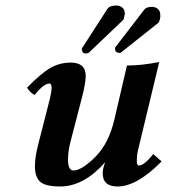

<svg xmlns="http://www.w3.org/2000/svg" viewBox="-20 -673 644 703"><path d="M279.8 -314.9 237.8 -152.8Q229 -119.1 229 -87.9Q229 -48.8 249 -48.8Q279.3 -48.8 329.6 -99.1Q378.4 -147.9 398.9 -235.8L444.8 -433.1Q496.6 -433.1 563 -445.8L485.8 -125Q481 -106.9 481 -83Q481 -66.9 488.8 -66.9Q507.8 -66.9 541 -108.9L571.8 -82Q481.4 9.8 410.2 9.8Q356 9.8 356 -39.1Q356 -55.7 365.2 -79.1Q286.6 9.8 200.2 9.8Q147.5 9.8 127.9 -6.8Q107.9 -23.9 107.9 -64Q107.9 -97.2 119.1 -141.1L162.1 -309.1Q168.9 -337.4 168.9 -351.1Q168.9 -367.2 161.1 -367.2Q140.1 -367.2 106.9 -325.2Q89.8 -334 79.1 -352.1Q130.4 -404.8 164.6 -424.3Q198.7 -443.8 238.8 -443.8Q293.9 -443.8 293.9 -395Q293.9 -369.6 279.8 -314.9ZM559.1 -639.2Q566.9 -631.3 566.9 -618.2V-610.8Q564 -592.3 559.1 -588.9L421.9 -480Q421.9 -479 418.9 -479Q417.5 -479 416 -479.5Q414.6 -480 413.1 -480Q408.7 -480 404.8 -483.9Q400.9 -487.8 401.9 -493.2Q401.9 -494.6 401.4 -495.1Q400.9 -495.6 400.9 -497.1V-498L507.8 -637.2Q515.1 -647.9 536.1 -647.9Q550.3 -647.9 559.1 -639.2ZM425.8 -647Q437 -638.7 437 -624Q437 -620.1 436 -617.2Q433.1 -602.1 432.1 -601.1L305.2 -480Q299.8 -477.1 293 -477.1Q287.6 -477.1 284.2 -480.5Q280.3 -484.4 280.8 -490.2Q281.7 -490.2 279.8 -492.2Q277.8 -494.1 278.8 -494.1L373 -640.1Q380.9 -652.8 405.8 -652.8Q417 -652.8 425.8 -647Z"/></svg>

Font: Linux Libertine G
Style: Semibold Italic
Weight: 600
Italic angle: -11.5°
Designer: Philipp H. Poll
Foundry: Philipp H. Poll
Version: Version 5.1.1